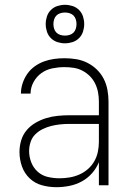

<svg xmlns="http://www.w3.org/2000/svg" viewBox="-20 -770 540 798"><path d="M214 8Q184 8 154.5 0Q125 -8 103 -29Q81 -50 71 -79Q61 -108 61 -138Q61 -163 68 -186.5Q75 -210 90.5 -228.5Q106 -247 127.5 -259.5Q149 -272 172 -279Q195 -286 219.5 -288.5Q244 -291 268 -291H391V-348Q391 -367 387.5 -386Q384 -405 375.5 -422.5Q367 -440 353.5 -453.5Q340 -467 323 -476Q306 -485 287 -488Q268 -491 248 -491Q223 -491 198 -486Q173 -481 152.5 -466.5Q132 -452 119.5 -429Q107 -406 107 -381H67Q67 -403 74 -424Q81 -445 93.5 -463Q106 -481 124 -494Q142 -507 162.5 -514.5Q183 -522 204.5 -525Q226 -528 248 -528Q273 -528 297 -524Q321 -520 343 -509Q365 -498 382.5 -481Q400 -464 411 -442.5Q422 -421 426.5 -396.5Q431 -372 431 -348V0H391V-96Q381 -71 362.5 -50Q344 -29 320 -16Q296 -3 269 2.5Q242 8 214 8ZM227 -29Q248 -29 269 -32.5Q290 -36 309.5 -44.5Q329 -53 345 -67Q361 -81 371.5 -99Q382 -117 386.5 -138Q391 -159 391 -180V-255H268Q249 -255 230 -253Q211 -251 193 -246.5Q175 -242 157.5 -233.5Q140 -225 126.5 -211.5Q113 -198 107 -179.5Q101 -161 101 -142Q101 -118 110 -95Q119 -72 137 -56Q155 -40 179 -34.5Q203 -29 227 -29ZM250 -590Q234 -590 218.5 -595Q203 -600 191.5 -611.5Q180 -623 175 -638.5Q170 -654 170 -670Q170 -686 175 -701.5Q180 -717 191.5 -728.5Q203 -740 218.5 -745Q234 -750 250 -750Q266 -750 281.5 -745Q297 -740 308.5 -728.5Q320 -717 325 -701.5Q330 -686 330 -670Q330 -654 325 -638.5Q320 -623 308.5 -611.5Q297 -600 281.5 -595Q266 -590 250 -590ZM250 -622Q260 -622 269.5 -625Q279 -628 285.5 -634.5Q292 -641 295 -650.5Q298 -660 298 -670Q298 -680 295 -689.5Q292 -699 285.5 -705.5Q279 -712 269.5 -715Q260 -718 250 -718Q240 -718 230.5 -715Q221 -712 214.5 -705.5Q208 -699 205 -689.5Q202 -680 202 -670Q202 -660 205 -650.5Q208 -641 214.5 -634.5Q221 -628 230.5 -625Q240 -622 250 -622Z"/></svg>

Font: Iosevka SS04 Extralight
Style: Regular
Weight: 200
Monospace: yes
Designer: Belleve Invis
Foundry: Belleve Invis
Version: Version 19.0.0; ttfautohint (v1.8.4)